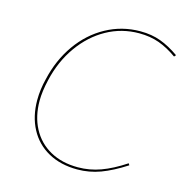

<svg xmlns="http://www.w3.org/2000/svg" viewBox="-100 -757 826 856"><g transform="rotate(15 312.5 -329.0)"><path d="M79 -248Q79 -297 92 -348Q113 -440 163.5 -511.5Q214 -583 287 -623Q360 -663 445 -663Q497 -663 539 -647.5Q581 -632 625 -601L618 -593Q576 -623 534.5 -638Q493 -653 442 -653Q361 -653 292 -614.5Q223 -576 173.5 -506.5Q124 -437 103 -346Q90 -291 90 -248Q90 -176 119 -121Q148 -66 202.5 -35.5Q257 -5 331 -5Q385 -5 436 -23.5Q487 -42 546 -81L551 -73Q489 -33 437.5 -14Q386 5 331 5Q254 5 197 -26.5Q140 -58 109.5 -115.5Q79 -173 79 -248Z"/></g></svg>

Font: Ysabeau Hairline
Style: Italic
Weight: 100
Italic angle: -12°
Designer: Christian Thalmann (Catharsis Fonts)
Version: Version 0.003